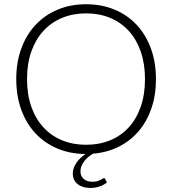

<svg xmlns="http://www.w3.org/2000/svg" viewBox="-20 -736 832 927"><path d="M481.5 124Q486 124 488 128L496 145Q482 157 461 164.2Q440 171.5 416.5 171.5Q378.5 171.5 355 153Q331.5 134.5 331.5 101Q331.5 87 336.5 73.8Q341.5 60.5 350 48.5Q358.5 36.5 369.5 26.2Q380.5 16 392.5 7.5Q318 7 256.8 -19Q195.5 -45 151.2 -92.2Q107 -139.5 82.8 -206Q58.5 -272.5 58.5 -354Q58.5 -435.5 83 -502.2Q107.5 -569 152 -616.2Q196.5 -663.5 258.5 -689.5Q320.5 -715.5 395.5 -715.5Q470.5 -715.5 532.8 -689.8Q595 -664 639.5 -616.5Q684 -569 708.5 -502.2Q733 -435.5 733 -354Q733 -276.5 711 -212.8Q689 -149 649 -102.2Q609 -55.5 553 -27.5Q497 0.5 428.5 6Q418.5 12 408 20.5Q397.5 29 388.8 39.8Q380 50.5 374.2 63.5Q368.5 76.5 368.5 91Q368.5 115 384.5 128.2Q400.5 141.5 425.5 141.5Q439.5 141.5 449 138.8Q458.5 136 465 132.8Q471.5 129.5 475.2 126.8Q479 124 481.5 124ZM680 -354Q680 -428 659.5 -487Q639 -546 601.5 -587Q564 -628 511.5 -649.8Q459 -671.5 395.5 -671.5Q332.5 -671.5 280 -649.8Q227.5 -628 189.8 -587Q152 -546 131.2 -487Q110.5 -428 110.5 -354Q110.5 -279.5 131.2 -220.8Q152 -162 189.8 -121Q227.5 -80 280 -58.5Q332.5 -37 395.5 -37Q459 -37 511.5 -58.5Q564 -80 601.5 -121Q639 -162 659.5 -220.8Q680 -279.5 680 -354Z"/></svg>

Font: Lato Light
Style: Regular
Weight: 300
Designer: Lukasz Dziedzic
Foundry: tyPoland Lukasz Dziedzic
Version: Version 2.007; 2014-02-27